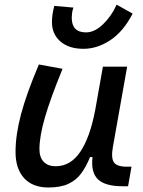

<svg xmlns="http://www.w3.org/2000/svg" viewBox="-20 -809 626 839"><path d="M191.4 10.3Q123 10.3 85.4 -30.5Q47.9 -71.3 47.9 -145Q47.9 -219.7 72 -310.3Q96.2 -400.9 149.9 -527.3L253.4 -508.3Q200.2 -378.9 176.3 -295.7Q152.3 -212.4 152.3 -157.2Q152.3 -121.6 170.9 -102.1Q189.5 -82.5 223.1 -82.5Q288.1 -82.5 330.6 -145.3Q373 -208 395.5 -325.7V-325.2L429.7 -517.6H535.6L473.1 -165.5Q464.8 -118.7 477.8 -99.6Q490.7 -80.6 533.7 -80.6H554.7L539.6 4.9H516.6Q439.5 4.9 408 -25.4Q376.5 -55.7 384.3 -122.6H373.5Q356.9 -81.5 335.2 -51.8Q313.5 -22 279.3 -5.9Q245.1 10.3 191.4 10.3ZM344.7 -595.7Q280.8 -595.7 243.9 -627.9Q207 -660.2 207 -711.9Q207 -729 209.5 -746.3Q211.9 -763.7 217.3 -783.2L300.8 -775.9Q296.4 -763.2 294.9 -752Q293.5 -740.7 293.5 -731.4Q293.5 -667.5 356 -667.5Q393.6 -667.5 430.4 -703.1Q467.3 -738.8 489.7 -788.6L559.6 -749.5Q519 -670.9 461.9 -633.3Q404.8 -595.7 344.7 -595.7Z"/></svg>

Font: Cascadia Mono PL
Style: Italic
Weight: 400
Italic angle: -10°
Monospace: yes
Designer: Aaron Bell
Foundry: Saja Typeworks
Version: Version 2404.023; ttfautohint (v1.8.4)